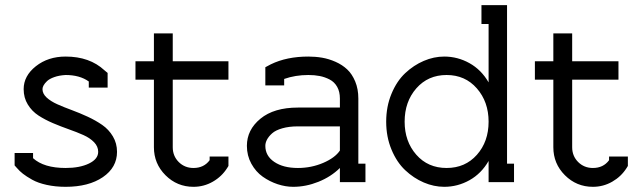

<svg xmlns="http://www.w3.org/2000/svg" viewBox="-20 -699 2465 737"><path d="M320.8 -386.2Q286.1 -411.1 231.9 -411.1Q207 -409.7 188.5 -403.1Q169.9 -396.5 160.6 -387.7Q151.4 -378.9 147.2 -371.1Q143.1 -363.3 143.1 -356.9Q143.1 -339.4 158.9 -324.7Q174.8 -310.1 200 -298.8Q225.1 -287.6 255.6 -276.4Q286.1 -265.1 316.7 -251Q347.2 -236.8 372.3 -219.5Q397.5 -202.1 413.3 -175.5Q429.2 -148.9 429.2 -116.2Q429.2 -56.2 374.8 -19Q320.3 18.1 231.9 18.1Q192.4 18.1 159.2 10.7Q126 3.4 103.8 -9Q81.5 -21.5 68.1 -32Q54.7 -42.5 44.9 -54.2L36.1 -64V-111.8H106.9V-91.8Q148.4 -54.2 231.9 -54.2Q286.1 -54.2 321.5 -71.3Q356.9 -88.4 356.9 -116.2Q356.9 -136.7 341.1 -153.1Q325.2 -169.4 300 -180.7Q274.9 -191.9 244.4 -202.6Q213.9 -213.4 183.3 -226.3Q152.8 -239.3 127.7 -255.6Q102.5 -272 86.7 -297.9Q70.8 -323.7 70.8 -356.9Q70.8 -407.7 117.7 -444.8Q164.6 -481.9 231.9 -481.9Q324.2 -481.9 380.9 -429.2L393.1 -418.9V-362.8H320.8Z M570.8 -570.8H643.1V-463.9H856.9V-393.1H643.1V-133.8Q643.1 -100.1 666 -77.1Q689 -54.2 722.7 -54.2Q762.7 -54.2 784.7 -84V-98.1H856.9V-62L852.1 -54.2Q831.5 -21.5 797.1 -1.7Q762.7 18.1 722.7 18.1Q659.7 18.1 615.2 -26.4Q570.8 -70.8 570.8 -133.8V-393.1H500V-463.9H570.8Z M1123.5 -213.9Q1089.4 -213.9 1063.7 -206.5Q1038.1 -199.2 1024.7 -187.3Q1011.2 -175.3 1004.9 -163.1Q998.5 -150.9 998.5 -139.2Q998.5 -100.6 1033 -77.4Q1067.4 -54.2 1123.5 -54.2Q1174.8 -54.2 1220.5 -73.7Q1266.1 -93.3 1284.7 -121.1V-213.9ZM1382.8 0H1284.7V-54.2Q1250.5 -20.5 1202.4 -1.2Q1154.3 18.1 1105.5 18.1Q1076.2 18.1 1045.7 8.1Q1015.1 -2 988.5 -20.8Q961.9 -39.6 944.8 -70.6Q927.7 -101.6 927.7 -139.2Q927.7 -200.7 979.7 -243.4Q1031.7 -286.1 1123.5 -286.1H1284.7V-320.8Q1284.7 -347.2 1274.2 -365.7Q1263.7 -384.3 1245.4 -393.8Q1227.1 -403.3 1207.3 -407.2Q1187.5 -411.1 1163.6 -411.1Q1113.8 -411.1 1070.8 -396V-371.1H998.5V-440.9L1019.5 -452.1Q1080.6 -481.9 1163.6 -481.9Q1190.9 -481.9 1216.6 -477.5Q1242.2 -473.1 1268.1 -461.7Q1293.9 -450.2 1312.7 -432.6Q1331.5 -415 1343.5 -386.2Q1355.5 -357.4 1355.5 -320.8V-70.8H1382.8Z M1855.5 -231.9Q1855.5 -308.1 1810.5 -359.6Q1765.6 -411.1 1694.3 -411.1Q1623 -411.1 1578.1 -359.9Q1533.2 -308.6 1533.2 -231.9Q1533.2 -156.2 1577.9 -105.2Q1622.6 -54.2 1694.3 -54.2Q1765.6 -54.2 1810.5 -104.7Q1855.5 -155.3 1855.5 -231.9ZM1953.1 0H1855.5V-81.1Q1827.6 -32.7 1782.2 -7.3Q1736.8 18.1 1685.1 18.1Q1645.5 18.1 1606.7 1.5Q1567.9 -15.1 1535.4 -45.7Q1502.9 -76.2 1482.7 -125Q1462.4 -173.8 1462.4 -231.9Q1462.4 -290 1482.7 -338.9Q1502.9 -387.7 1535.4 -418.2Q1567.9 -448.7 1606.7 -465.3Q1645.5 -481.9 1685.1 -481.9Q1736.8 -481.9 1782.2 -456.5Q1827.6 -431.2 1855.5 -382.8V-606.9H1828.1V-679.2H1926.3V-70.8H1953.1Z M2104 -570.8H2176.3V-463.9H2354V-393.1H2176.3V-133.8Q2176.3 -100.1 2199.2 -77.1Q2222.2 -54.2 2255.9 -54.2Q2295.9 -54.2 2317.9 -84V-98.1H2390.1V-62L2385.3 -54.2Q2364.7 -21.5 2330.3 -1.7Q2295.9 18.1 2255.9 18.1Q2192.9 18.1 2148.4 -26.4Q2104 -70.8 2104 -133.8V-393.1H2033.2V-463.9H2104Z"/></svg>

Font: Rawengulk
Style: Bold
Weight: 700
Version: Version 0.92